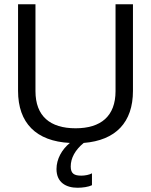

<svg xmlns="http://www.w3.org/2000/svg" viewBox="-20 -664 711 904"><path d="M524 -644V-235C524 -117 455 -60 336 -60C216 -60 147 -117 147 -235V-644H65V-236C65 -85 150 1 309 9C271 40 246 85 246 132C246 195 291 220 345 220C369 220 397 216 413 208V152C401 159 380 163 363 163C330 163 313 154 313 120C313 80 334 42 374 9C525 -3 606 -88 606 -236V-644Z"/></svg>

Font: Kanit Light
Style: Regular
Weight: 300
Designer: Katatrad Team
Foundry: CadsonDemak
Version: Version 1.000;PS 001.000;hotconv 1.0.88;makeotf.lib2.5.64775